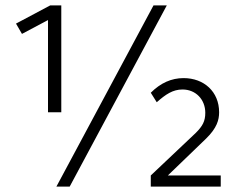

<svg xmlns="http://www.w3.org/2000/svg" viewBox="-20 -688 893 708"><path d="M206 -274V-668H165L39 -601L61 -563L157 -614V-274ZM237 0 595 -668H546L188 0ZM794 0V-41H599L740 -177C780 -216 788 -246 788 -274C788 -350 732 -400 657 -400C612 -400 572 -382 536 -346L558 -311C591 -340 617 -358 653 -358C702 -358 737 -321 737 -272C737 -241 727 -223 702 -198L536 -41V0Z"/></svg>

Font: Gantari Light
Style: Regular
Weight: 300
Designer: Anugrah Pasau
Foundry: Lafontype
Version: Version 1.000